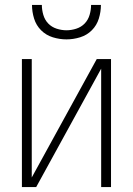

<svg xmlns="http://www.w3.org/2000/svg" viewBox="-20 -760 540 780"><path d="M69 0V-520H109V-39L373 -520H431V0H391V-481L127 0ZM250 -600Q222 -600 194.5 -608.5Q167 -617 147 -637Q127 -657 118.5 -684.5Q110 -712 110 -740H150Q150 -720 156 -699.5Q162 -679 176 -664.5Q190 -650 210 -643.5Q230 -637 250 -637Q270 -637 290 -643.5Q310 -650 324 -664.5Q338 -679 344 -699.5Q350 -720 350 -740H390Q390 -712 381.5 -684.5Q373 -657 353 -637Q333 -617 305.5 -608.5Q278 -600 250 -600Z"/></svg>

Font: Zed Sans Extralight
Style: Regular
Weight: 200
Designer: Belleve Invis
Foundry: Belleve Invis
Version: Version 1.0.0; ttfautohint (v1.8.4)